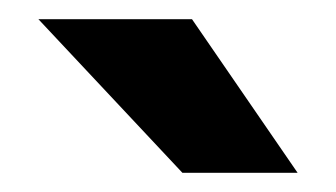

<svg xmlns="http://www.w3.org/2000/svg" viewBox="-20 -760 350 200"><path d="M170 -580 20 -740H180L290 -580Z"/></svg>

Font: Golos Text VF
Style: Regular
Weight: 400
Designer: A.Korolkova, Vitaly Kuzmin
Foundry: ParaType Ltd
Version: Version 2.003